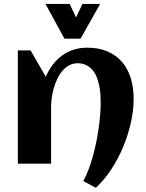

<svg xmlns="http://www.w3.org/2000/svg" viewBox="-20 -815 726 956"><path d="M645.5 -323.2Q645.5 -266.1 631.6 -204.1Q617.7 -142.1 592.8 -82.5Q567.9 -22.9 533.2 29.5Q498.5 82 457 120.1L395 86.4Q408.2 62 419.9 31.7Q431.6 1.5 441.2 -32.5Q450.7 -66.4 458.3 -102.5Q465.8 -138.7 470.9 -174.1Q476.1 -209.5 478.8 -242.9Q481.4 -276.4 481.4 -305.2Q481.4 -324.2 480 -345.9Q478.5 -367.7 473.9 -389.4Q469.2 -411.1 461.4 -431.2Q453.6 -451.2 440.7 -466.3Q427.7 -481.4 409.4 -490.7Q391.1 -500 366.2 -500Q341.8 -500 322.8 -489Q303.7 -478 289.1 -460.2Q274.4 -442.4 263.9 -419.4Q253.4 -396.5 246.8 -372.3Q240.2 -348.1 237.3 -324.7Q234.4 -301.3 234.4 -282.7V0H68.8V-564H132.3L208 -432.6Q221.7 -465.3 242.2 -492.2Q262.7 -519 288.6 -538.1Q314.5 -557.1 345.9 -567.4Q377.4 -577.6 414.1 -577.6Q472.7 -577.6 516.1 -558.6Q559.6 -539.6 588.4 -505.6Q617.2 -471.7 631.3 -425Q645.5 -378.4 645.5 -323.2ZM478.5 -795.4 381.3 -622.6H300.8L206.5 -795.4H326.7L358.9 -728.5L390.6 -795.4Z"/></svg>

Font: Aclonica
Style: Regular
Weight: 400
Version: Version 1.001